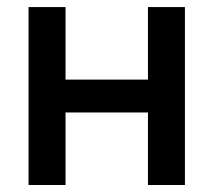

<svg xmlns="http://www.w3.org/2000/svg" viewBox="-20 -528 609 548"><path d="M61.5 -507.8H167V-300.8H402.3V-507.8H507.8V0H402.3V-207H167V0H61.5Z"/></svg>

Font: Giphurs Medium
Style: Regular
Weight: 500
Version: Version 0.920; ttfautohint (v1.8.4.7-5d5b)